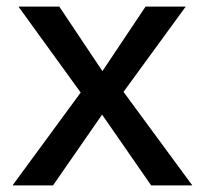

<svg xmlns="http://www.w3.org/2000/svg" viewBox="-20 -563 622 583"><path d="M564 0H439L290 -215L141 0H18L225 -282L36 -543H160L291 -347L422 -543H544L355 -284Z"/></svg>

Font: Martel Sans DemiBold
Style: Regular
Weight: 600
Designer: Dan Reynolds and Mathieu Réguer
Foundry: Dan Reynolds and Mathieu Réguer
Version: Version 1.001;PS 001.001;hotconv 1.0.70;makeotf.lib2.5.58329